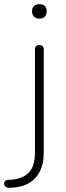

<svg xmlns="http://www.w3.org/2000/svg" viewBox="-76 -705 317 917"><path d="M-33 192Q-42 192 -47.5 188.5Q-53 185 -55 179Q-57 173 -56 167.5Q-55 162 -50 158Q-45 154 -36 154Q28 152 59.5 121.5Q91 91 91 22V-468Q91 -479 96.5 -484.5Q102 -490 112 -490Q122 -490 127.5 -484.5Q133 -479 133 -468V21Q133 79 112.5 117Q92 155 55 173.5Q18 192 -33 192ZM112 -616Q96 -616 86.5 -625.5Q77 -635 77 -651Q77 -668 86.5 -676.5Q96 -685 112 -685Q129 -685 138 -676.5Q147 -668 147 -651Q147 -635 138 -625.5Q129 -616 112 -616Z"/></svg>

Font: Nunito ExtraLight
Style: Regular
Weight: 200
Designer: Vernon Adams
Foundry: Vernon Adams
Version: Version 3.602